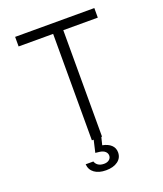

<svg xmlns="http://www.w3.org/2000/svg" viewBox="-178 -915 1056 1244"><g transform="rotate(-20 350.0 -293.0)"><path d="M315 0V-734H77V-800H623V-734H385V0ZM332 -20H385L367 53Q405 60 426.5 80Q448 100 448 131Q448 169 417.5 191.5Q387 214 336 214Q287 214 257 192.5Q227 171 224 132H277Q283 150 298.5 160Q314 170 338 170Q360 170 373.5 159Q387 148 387 131Q387 114 373.5 102Q360 90 335 87L308 84Z"/></g></svg>

Font: Martian Mono SemiExpanded ExtraLight
Style: Regular
Weight: 250
Monospace: yes
Version: Version 0.930